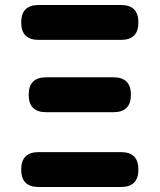

<svg xmlns="http://www.w3.org/2000/svg" viewBox="-20 -750 640 770"><path d="M465 0H135Q100 0 82.5 -17.5Q65 -35 65 -70Q65 -105 82.5 -122.5Q100 -140 135 -140H465Q500 -140 517.5 -122.5Q535 -105 535 -70Q535 -35 517.5 -17.5Q500 0 465 0ZM435 -300H165Q130 -300 112.5 -317.5Q95 -335 95 -370Q95 -405 112.5 -422.5Q130 -440 165 -440H435Q470 -440 487.5 -422.5Q505 -405 505 -370Q505 -335 487.5 -317.5Q470 -300 435 -300ZM465 -590H135Q100 -590 82.5 -607.5Q65 -625 65 -660Q65 -695 82.5 -712.5Q100 -730 135 -730H465Q500 -730 517.5 -712.5Q535 -695 535 -660Q535 -625 517.5 -607.5Q500 -590 465 -590Z"/></svg>

Font: Maple Mono ExtraBold
Style: Regular
Weight: 800
Monospace: yes
Designer: subframe7536
Version: Version 7.000